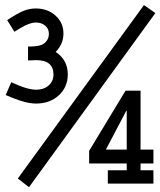

<svg xmlns="http://www.w3.org/2000/svg" viewBox="-20 -662 645 773"><path d="M545.9 -296.9V-59.6H597.7V-3.9H545.9V23.4H597.7V77.1H414.1V23.4H490.2V-3.9H338.9V-54.7L485.4 -296.9ZM490.2 -59.6V-215.8H488.3L406.2 -59.6ZM38.1 -534.2 8.8 -581.1Q50.8 -608.4 74.7 -618.2Q98.6 -627.9 124 -627.9Q171.9 -627.9 203.6 -599.1Q235.4 -570.3 235.4 -527.3Q235.4 -484.4 204.1 -453.1Q252.9 -420.9 252.9 -362.3Q252.9 -311.5 216.8 -278.3Q180.7 -245.1 125 -245.1Q85.9 -245.1 29.3 -268.6L2.9 -279.3L25.4 -331.1Q88.9 -300.8 126 -300.8Q156.2 -300.8 175.8 -317.9Q195.3 -335 195.3 -362.3Q195.3 -419.9 125 -419.9L102.5 -418.9H92.8V-474.6H101.6Q143.6 -475.6 156.2 -486.3Q176.8 -501 176.8 -526.4Q176.8 -545.9 162.1 -558.6Q147.5 -571.3 124 -571.3Q98.6 -571.3 60.5 -547.9ZM559.6 -641.6 605.5 -609.4 96.7 91.8 51.8 56.6Z"/></svg>

Font: Thabit-Bold
Style: Bold
Weight: 700
Designer: Regenerated by Nadim Shaikli
Foundry: MAK Alagha
Version: 0.01